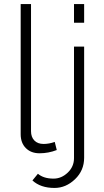

<svg xmlns="http://www.w3.org/2000/svg" viewBox="-20 -750 513 947"><path d="M249 177Q180 177 140 140L167 107Q195 131 244 131Q283 131 314 101.5Q345 72 345 30V-520H395V28Q395 91 350 134Q305 177 249 177ZM395 -638H345V-730H395ZM82 -88V-730H133V-103Q133 -74 149.5 -57Q166 -40 195 -40Q222 -40 250 -50L260 -10Q219 6 175 6Q133 6 107.5 -19.5Q82 -45 82 -88Z"/></svg>

Font: Raleway
Style: Light
Weight: 300
Designer: Matt McInerney, Pablo Impallari, Rodrigo Fuenzalida
Foundry: Matt McInerney, Pablo Impallari, Rodrigo Fuenzalida
Version: Version 3.000